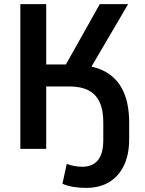

<svg xmlns="http://www.w3.org/2000/svg" viewBox="-20 -725 707 935"><path d="M399 190Q366 190 336.5 185Q307 180 284 170L305 73Q323 80 342 83.5Q361 87 381 87Q431 87 457 55Q483 23 483 -44V-122Q484 -185 466 -225.5Q448 -266 411 -285Q374 -304 318 -304H205V0H79V-705H205V-411H319L288 -388L466 -705H604L404 -364L382 -407Q455 -401 506 -368Q557 -335 583 -275Q609 -215 609 -127V-48Q609 29 583 82Q557 135 510.5 162.5Q464 190 399 190Z"/></svg>

Font: Nunito Sans 10pt SemiCondensed
Style: Bold
Weight: 700
Width: 4
Designer: Vernon Adams
Foundry: Vernon Adams
Version: Version 3.101;gftools[0.9.27]